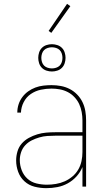

<svg xmlns="http://www.w3.org/2000/svg" viewBox="-20 -971 540 999"><path d="M221 8Q190 8 160 0.5Q130 -7 107.5 -27.5Q85 -48 74.5 -77Q64 -106 64 -136Q64 -160 71 -183.5Q78 -207 93.5 -224.5Q109 -242 130 -253.5Q151 -265 174 -272Q197 -279 220.5 -281Q244 -283 268 -283H409V-345Q409 -366 405 -388Q401 -410 392 -429.5Q383 -449 367.5 -465.5Q352 -482 332.5 -492Q313 -502 291.5 -506Q270 -510 248 -510Q220 -510 192 -504Q164 -498 140.5 -482Q117 -466 103.5 -440Q90 -414 89 -385H70Q70 -407 76.5 -427.5Q83 -448 96 -465.5Q109 -483 126.5 -495.5Q144 -508 164 -515.5Q184 -523 205.5 -525.5Q227 -528 248 -528Q273 -528 297 -523.5Q321 -519 342.5 -508Q364 -497 381.5 -479Q399 -461 409.5 -439Q420 -417 424 -393Q428 -369 428 -345V0H409V-102Q398 -75 378 -53Q358 -31 332.5 -17Q307 -3 278.5 2.5Q250 8 221 8ZM224 -10Q247 -10 271 -14Q295 -18 316.5 -27.5Q338 -37 356.5 -52.5Q375 -68 387 -88.5Q399 -109 404 -132.5Q409 -156 409 -180V-265H268Q247 -265 226 -263.5Q205 -262 184.5 -256Q164 -250 145 -240.5Q126 -231 111.5 -215.5Q97 -200 90 -179.5Q83 -159 83 -138Q83 -111 93 -85Q103 -59 123 -41Q143 -23 170 -16.5Q197 -10 224 -10ZM250 -599Q236 -599 222 -603.5Q208 -608 198 -618Q188 -628 183.5 -642Q179 -656 179 -670Q179 -684 183.5 -698Q188 -712 198 -722Q208 -732 222 -736.5Q236 -741 250 -741Q264 -741 278 -736.5Q292 -732 302 -722Q312 -712 316.5 -698Q321 -684 321 -670Q321 -656 316.5 -642Q312 -628 302 -618Q292 -608 278 -603.5Q264 -599 250 -599ZM250 -615Q261 -615 272 -618.5Q283 -622 290.5 -629.5Q298 -637 301.5 -648Q305 -659 305 -670Q305 -681 301.5 -692Q298 -703 290.5 -710.5Q283 -718 272 -721.5Q261 -725 250 -725Q239 -725 228 -721.5Q217 -718 209.5 -710.5Q202 -703 198.5 -692Q195 -681 195 -670Q195 -659 198.5 -648Q202 -637 209.5 -629.5Q217 -622 228 -618.5Q239 -615 250 -615ZM247 -800 233 -810 329 -951 346 -939Z"/></svg>

Font: Iosevka Curly Thin
Style: Regular
Weight: 100
Monospace: yes
Designer: Belleve Invis
Foundry: Belleve Invis
Version: Version 22.1.2; ttfautohint (v1.8.4)